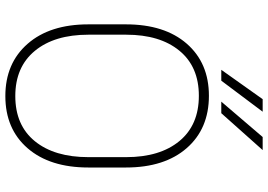

<svg xmlns="http://www.w3.org/2000/svg" viewBox="-157 -797 963 689"><g transform="rotate(90 324.5 -452.5)"><path d="M335.9 -913.6H380.9L269.5 -765.1H230.5ZM471.7 -913.6H518.6L386.2 -765.1H344.7ZM581.1 -288.1Q581.1 -149.9 512 -70.1Q442.9 9.8 324.7 9.8Q207 9.8 137.2 -70.1Q67.4 -149.9 67.4 -288.1V-422.9Q67.4 -561.5 136.7 -641.1Q206.1 -720.7 323.7 -720.7Q441.9 -720.7 511.5 -641.1Q581.1 -561.5 581.1 -422.9ZM543.9 -423.8Q543.9 -544.9 486.3 -614.7Q428.7 -684.6 323.7 -684.6Q219.2 -684.6 161.9 -614.7Q104.5 -544.9 104.5 -423.8V-288.1Q104.5 -166.5 162.4 -96.2Q220.2 -25.9 324.7 -25.9Q429.7 -25.9 486.8 -96.2Q543.9 -166.5 543.9 -288.1Z"/></g></svg>

Font: Robert Sans ExtraLight
Style: Regular
Weight: 250
Designer: Christian Robertson (extended by Adam Twardoch)
Foundry: Google
Version: Version 12.135;April 2, 2019;FontCreator 11.5.0.2425 64-bit;